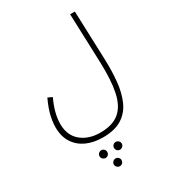

<svg xmlns="http://www.w3.org/2000/svg" viewBox="-236 -827 1086 1227"><g transform="rotate(-30 306.5 -213.0)"><path d="M44 -133Q44 -169 54 -214.5Q64 -260 94 -325L126 -310Q81 -215 81 -136Q81 -53 135.5 -7Q190 39 277 39Q368 39 418 -3.5Q468 -46 486 -133Q504 -220 499 -353L486 -713H521L534 -351Q537 -266 529.5 -189.5Q522 -113 496 -53.5Q470 6 417 40Q364 74 276 74Q208 74 156 50.5Q104 27 74 -19.5Q44 -66 44 -133ZM330 139Q342 139 350.5 147.5Q359 156 359 167Q359 179 350.5 187.5Q342 196 330 196Q318 196 310 187.5Q302 179 302 167Q302 156 310 147.5Q318 139 330 139ZM224 139Q236 139 244 147.5Q252 156 252 167Q252 179 244 187.5Q236 196 224 196Q212 196 203.5 187.5Q195 179 195 167Q195 156 203.5 147.5Q212 139 224 139ZM277 230Q289 230 297 238.5Q305 247 305 258Q305 270 297 278.5Q289 287 277 287Q265 287 256.5 278.5Q248 270 248 258Q248 247 256.5 238.5Q265 230 277 230Z"/></g></svg>

Font: Noto Sans Arabic UI SmCn XLt
Style: Regular
Weight: 200
Width: 4
Designer: Monotype Design Team, Nadine Chahine and Nizar Qandah
Foundry: Monotype Imaging Inc.
Version: Version 2.010; ttfautohint (v1.8.4.7-5d5b)